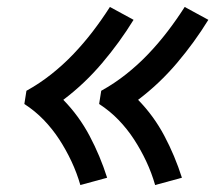

<svg xmlns="http://www.w3.org/2000/svg" viewBox="-20 -620 640 552"><path d="M426 -88Q416 -123 400.5 -156Q385 -189 365.5 -219Q346 -249 321 -275Q296 -301 265 -321L271 -359Q309 -380 343 -407Q377 -434 406.5 -465Q436 -496 462 -530Q488 -564 511 -600L579 -563Q539 -498 488.5 -438.5Q438 -379 377 -333Q422 -287 452.5 -229.5Q483 -172 503 -109ZM211 -88Q201 -123 185.5 -156Q170 -189 150.5 -219Q131 -249 106 -275Q81 -301 50 -321L56 -359Q94 -380 128 -407Q162 -434 191.5 -465Q221 -496 247 -530Q273 -564 296 -600L364 -563Q324 -498 273.5 -438.5Q223 -379 162 -333Q207 -287 237.5 -229.5Q268 -172 288 -109Z"/></svg>

Font: Iosevka Md Ex Obl
Style: Regular
Weight: 500
Width: 7
Italic angle: -9°
Monospace: yes
Designer: Belleve Invis
Foundry: Belleve Invis
Version: Version 32.5.0; ttfautohint (v1.8.4)